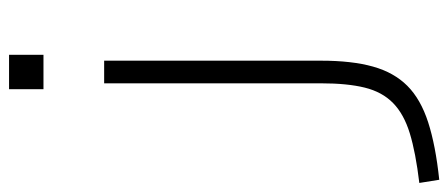

<svg xmlns="http://www.w3.org/2000/svg" viewBox="-392 -467 990 424"><g transform="rotate(-90 103.0 -255.0)"><path d="M-89 176Q-22 168 20.5 155Q63 142 87.5 118Q112 94 121.5 55.5Q131 17 131 -41V-520H181V-41Q181 27 168 73.5Q155 120 125.5 149.5Q96 179 45 195.5Q-6 212 -82 220ZM118 -654V-730H194V-654Z"/></g></svg>

Font: M PLUS 1 Thin Light
Style: Regular
Weight: 300
Version: Version 1.001